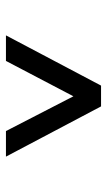

<svg xmlns="http://www.w3.org/2000/svg" viewBox="123 -908 360 646"><g transform="rotate(90 303.0 -585.0)"><path d="M99 -425 268 -745H338L507 -425H421L304 -652L185 -425Z"/></g></svg>

Font: Kosmopol Plus Jakarta Sans
Style: Regular
Weight: 400
Designer: Gumpita Rahayu
Foundry: Tokotype
Version: Version 2.006